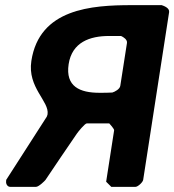

<svg xmlns="http://www.w3.org/2000/svg" viewBox="-20 -727 678 747"><path d="M424 -220 393 -20 413 0H507C516 0 535 -17 537 -27L638 -680C640 -696 618 -704 609 -707H492C336 -707 133 -693 102 -490C86 -386 173 -333 165 -282C165 -280 162 -274 162 -273L4 -27V-23C2 -13 8 0 20 0H120C131 0 155 -24 157 -27C175 -54 260 -180 279 -207C283 -213 310 -247 318 -247H405C407 -245 425 -225 424 -220ZM247 -477C260 -563 330 -587 404 -587H451C460 -583 476 -573 474 -560L448 -393C446 -380 427 -370 417 -367C410 -366 375 -366 367 -366C291 -366 234 -390 247 -477Z"/></svg>

Font: Asimov Print
Style: CIt
Weight: 500
Designer: Google
Version: Version 2.000980: 2014